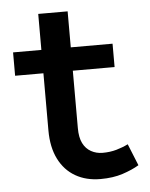

<svg xmlns="http://www.w3.org/2000/svg" viewBox="-48 -642 542 696"><g transform="rotate(-5 223.5 -294.0)"><path d="M290 14Q238 14 199 -8.5Q160 -31 138.5 -74Q117 -117 117 -178V-602H224V-177Q224 -143 234.5 -122Q245 -101 264 -90.5Q283 -80 306 -80Q333 -80 356 -86.5Q379 -93 399 -103L431 -24Q406 -9 371 2.5Q336 14 290 14ZM14 -386V-471H376V-386Z"/></g></svg>

Font: BioRhyme Medium
Style: Regular
Weight: 500
Designer: Aoife Mooney
Foundry: Aoife Mooney Type
Version: Version 1.600;gftools[0.9.33]